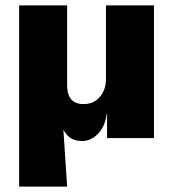

<svg xmlns="http://www.w3.org/2000/svg" viewBox="-20 -512 640 712"><path d="M51 180V-492H229V-197Q229 -173 235.5 -157.5Q242 -142 255.5 -134Q269 -126 290 -126Q315 -126 333 -137.5Q351 -149 362 -170Q373 -191 373 -220V-492H551V0H377V-90H376Q369 -41 342.5 -15Q316 11 286 11Q260 11 243.5 1Q227 -9 215 -31L229 180Z"/></svg>

Font: Nunito Sans 12pt ExtraLight 12pt Black
Style: Regular
Weight: 900
Version: Version 3.101;gftools[0.9.27]